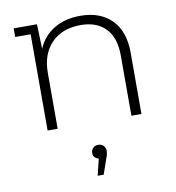

<svg xmlns="http://www.w3.org/2000/svg" viewBox="-86 -603 861 941"><g transform="rotate(-10 344.0 -132.5)"><path d="M376 -526Q474 -526 531 -469Q588 -412 588 -305V0H538V-301Q538 -389 493.5 -435Q449 -481 369 -481Q277 -481 224 -426Q171 -371 171 -278V0H121V-479H44V-522H160L164 -399Q189 -459 244 -492.5Q299 -526 376 -526ZM389 146Q389 164 380 186L354 261H324L344 179Q317 172 317 146Q317 132 327 122Q337 112 353 112Q369 112 379 122.5Q389 133 389 146Z"/></g></svg>

Font: mBank Light
Style: Regular
Weight: 300
Designer: Julieta Ulanovsky
Foundry: Julieta Ulanovsky
Version: Version 7.200;PS 007.200;hotconv 1.0.88;makeotf.lib2.5.64775